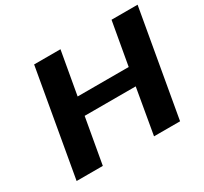

<svg xmlns="http://www.w3.org/2000/svg" viewBox="-145 -914 1184 1117"><g transform="rotate(-30 446.5 -355.5)"><path d="M768 0 893 -711H718L667 -423H324L375 -711H198L73 0H249L303 -305H646L593 0Z"/></g></svg>

Font: Asimov
Style: XWidIt
Weight: 500
Designer: Google
Version: Version 2.000980; 2014